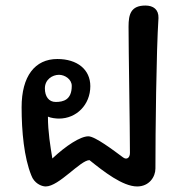

<svg xmlns="http://www.w3.org/2000/svg" viewBox="-20 -668 662 693"><path d="M306 -357C306 -417 259 -455 187 -455C106 -455 58 -393 58 -281C58 -193 67 -99 93 -35C103 -7 129 5 145 5C193 5 270 -90 303 -90C354 -49 423 5 475 5C518 5 541 -29 541 -60C541 -189 544 -481 552 -603C553 -634 533 -648 505 -648C452 -648 444 -616 444 -572C444 -487 449 -207 449 -116C449 -98 437 -90 424 -100C389 -126 323 -176 299 -176C270 -176 218 -142 169 -96C162 -138 153 -192 153 -247C164 -242 182 -240 193 -240C256 -240 306 -290 306 -357ZM181 -300C156 -300 142 -320 142 -349C142 -381 169 -398 193 -398C214 -398 239 -382 239 -358C239 -307 208 -300 181 -300Z"/></svg>

Font: Itim
Style: Regular
Weight: 400
Designer: CadsonDemak Team
Foundry: Pablo Impallari
Version: Version 1.002;PS 001.002;hotconv 1.0.88;makeotf.lib2.5.64775